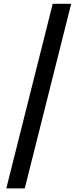

<svg xmlns="http://www.w3.org/2000/svg" viewBox="-20 -825 428 1026"><path d="M13.7 181.6 261.7 -804.7H360.4L112.3 181.6Z"/></svg>

Font: Nasu
Style: Bold
Weight: 700
Designer: Ryoko NISHIZUKA (kana &amp; ideographs); Paul D. Hunt (Latin, Greek &amp; Cyrillic); Wenlong ZHANG (bopomofo); Sandoll C
Version: Version 2014.1215